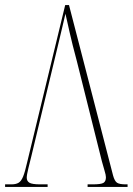

<svg xmlns="http://www.w3.org/2000/svg" viewBox="-22 -734 521 754"><path d="M280 -493Q261 -564 252 -604.5Q243 -645 235 -680Q229 -655 223 -628.5Q217 -602 205 -553L101 -120Q96 -100 89.5 -73.5Q83 -47 83 -36Q83 -23 93.5 -16.5Q104 -10 136 -10H165V0H-2V-10H23Q40 -10 50.5 -16Q61 -22 68.5 -40Q76 -58 84 -94L234 -714H249L422 -45Q428 -23 437.5 -16.5Q447 -10 472 -10H479V0H322V-10H342Q375 -10 384.5 -16Q394 -22 394 -38Q394 -46 388.5 -64Q383 -82 378 -101Z"/></svg>

Font: Noto Serif Display ExtraCondensed Thin
Style: Regular
Weight: 100
Width: 2
Designer: Monotype Design Team
Foundry: Monotype Imaging Inc.
Version: Version 2.009